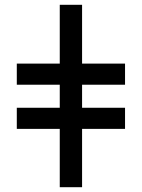

<svg xmlns="http://www.w3.org/2000/svg" viewBox="-20 -780 591 800"><path d="M229 0V-243H50V-331H229V-427H50V-515H229V-760H322V-515H501V-427H322V-331H501V-243H322V0Z"/></svg>

Font: NotoSerif-Bold
Style: Regular
Weight: 700
Designer: Monotype Design Team
Foundry: Monotype Imaging Inc.
Version: Version 2.007; ttfautohint (v1.8) -l 8 -r 50 -G 200 -x 14 -D